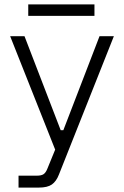

<svg xmlns="http://www.w3.org/2000/svg" viewBox="-20 -650 562 870"><path d="M64 200V146H147Q167 146 177 139.5Q187 133 194 116L230 28L26 -486H91L255 -60H267L431 -486H496L247 141Q235 172 215 186Q195 200 156 200ZM108 -578V-630H408V-578Z"/></svg>

Font: Space Grotesk Frontify Light
Style: Regular
Weight: 300
Designer: Florian Karsten
Version: Version 2.000